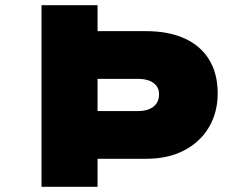

<svg xmlns="http://www.w3.org/2000/svg" viewBox="-20 -720 963 740"><path d="M140 0V-700H356V-600H543Q628 -600 690 -572.5Q752 -545 785.5 -491Q819 -437 819 -360Q819 -287 785.5 -230Q752 -173 690 -140.5Q628 -108 543 -108H356V0ZM356 -292H513Q536 -292 554 -299Q572 -306 582.5 -320.5Q593 -335 593 -356Q593 -377 582.5 -390Q572 -403 554 -409.5Q536 -416 513 -416H356Z"/></svg>

Font: Lexend Peta Black
Style: Regular
Weight: 900
Version: Version 1.007